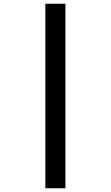

<svg xmlns="http://www.w3.org/2000/svg" viewBox="-20 -777 591 1024"><path d="M222 -757H329V227H222Z"/></svg>

Font: Noto Sans Sundanese
Style: Bold
Weight: 700
Version: Version 2.003